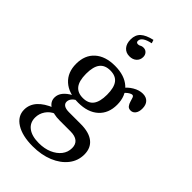

<svg xmlns="http://www.w3.org/2000/svg" viewBox="-258 -755 1032 1032"><g transform="rotate(45 257.5 -239.0)"><path d="M208.1 192.7Q129 192.7 82.7 163.7Q36.3 134.7 36.3 85.5Q36.3 46.8 63.3 16.5Q90.3 -13.7 143.5 -34.7L170.2 -16.9Q141.9 -5.6 125 19.4Q108.1 44.4 108.1 74.2Q108.1 113.7 137.5 135.5Q166.9 157.3 219.4 157.3Q262.1 157.3 294.8 143.1Q327.4 129 346.4 104.8Q365.3 80.6 365.3 49.2Q365.3 21 347.6 6.5Q329.8 -8.1 295.2 -8.1H212.1Q163.7 -8.1 134.7 -26.2Q105.6 -44.4 105.6 -75.8Q105.6 -99.2 121.4 -119Q137.1 -138.7 168.5 -155.6L200.8 -150.8Q183.9 -141.1 175.8 -129.8Q167.7 -118.5 167.7 -105.6Q167.7 -91.1 180.2 -83.1Q192.7 -75 216.9 -75H306.5Q369.4 -75 402.8 -48.8Q436.3 -22.6 436.3 27.4Q436.3 75 406.9 112.5Q377.4 150 325.8 171.4Q274.2 192.7 208.1 192.7ZM215.3 -146Q142.7 -146 101.2 -183.5Q59.7 -221 59.7 -286.3Q59.7 -352.4 101.2 -389.5Q142.7 -426.6 215.3 -426.6Q288.7 -426.6 330.2 -389.5Q371.8 -352.4 371.8 -286.3Q371.8 -221 330.2 -183.5Q288.7 -146 215.3 -146ZM215.3 -181.5Q256.5 -181.5 275.8 -207.3Q295.2 -233.1 295.2 -286.3Q295.2 -340.3 275.8 -365.7Q256.5 -391.1 215.3 -391.1Q175 -391.1 155.2 -365.7Q135.5 -340.3 135.5 -286.3Q135.5 -233.1 155.2 -207.3Q175 -181.5 215.3 -181.5ZM444.4 -315.3Q429 -315.3 421.4 -325.4Q413.7 -335.5 410.1 -348.8Q406.5 -362.1 402.8 -372.2Q399.2 -382.3 391.1 -382.3Q385.5 -382.3 376.6 -377.4Q367.7 -372.6 358.5 -363.7Q349.2 -354.8 341.1 -343.5L325.8 -367.7Q342.7 -392.7 371.4 -409.7Q400 -426.6 427.4 -426.6Q453.2 -426.6 467.7 -411.3Q482.3 -396 482.3 -367.7Q482.3 -343.5 471.8 -329.4Q461.3 -315.3 444.4 -315.3ZM262.9 -671 269.4 -651.6Q238.7 -645.2 223 -634.3Q207.3 -623.4 207.3 -608.1Q207.3 -595.2 221 -595.2Q229.8 -595.2 236.3 -599.6Q242.7 -604 254.8 -604Q270.2 -604 279.8 -593.5Q289.5 -583.1 289.5 -566.9Q289.5 -545.2 274.2 -531Q258.9 -516.9 233.9 -516.9Q206.5 -516.9 190.3 -535.5Q174.2 -554 174.2 -586.3Q174.2 -621 195.6 -640.7Q216.9 -660.5 262.9 -671Z"/></g></svg>

Font: Playfair 9pt Light
Style: Regular
Weight: 300
Designer: Claus Eggers Sørensen
Foundry: Claus Eggers Sørensen
Version: Version 2.001;gftools[0.9.30]